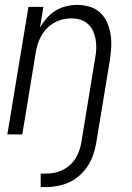

<svg xmlns="http://www.w3.org/2000/svg" viewBox="-20 -548 540 783"><path d="M146 215V160H167Q183 160 200 157Q217 154 233 146.5Q249 139 263 127Q277 115 286.5 100.5Q296 86 302 69.5Q308 53 311 37L368 -311Q372 -331 372.5 -350Q373 -369 370 -387Q367 -405 359.5 -421.5Q352 -438 339 -450Q326 -462 308.5 -467.5Q291 -473 271 -473Q254 -473 236.5 -469Q219 -465 202.5 -456Q186 -447 172.5 -433.5Q159 -420 149.5 -403.5Q140 -387 134.5 -370Q129 -353 126 -335L71 0H10L96 -520H157L143 -435Q154 -455 170 -473.5Q186 -492 206.5 -504.5Q227 -517 249.5 -522.5Q272 -528 294 -528Q321 -528 346 -520.5Q371 -513 389 -496Q407 -479 417 -456Q427 -433 431 -407.5Q435 -382 433.5 -355.5Q432 -329 428 -302L372 37Q368 60 360 83.5Q352 107 338 128.5Q324 150 304.5 167.5Q285 185 262 195.5Q239 206 214.5 210.5Q190 215 167 215Z"/></svg>

Font: Iosevka Light Oblique
Style: Regular
Weight: 300
Italic angle: -9°
Monospace: yes
Designer: Belleve Invis
Foundry: Belleve Invis
Version: Version 32.5.0; ttfautohint (v1.8.4)